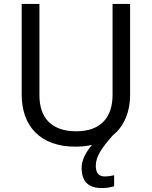

<svg xmlns="http://www.w3.org/2000/svg" viewBox="-20 -734 771 974"><path d="M466 107C466 61 493 20 552 -47C611 -95 640 -168 640 -252V-714H551V-252C551 -144 496 -68 367 -68C242 -68 180 -135 180 -251V-714H90V-254C90 -95 184 10 362 10C393 10 421 7 447 1C419 33 394 76 394 117C394 185 426 220 497 220C523 220 540 216 559 211V155C548 157 533 161 511 161C483 161 466 146 466 107Z"/></svg>

Font: Noto Sans Caucasian Albanian
Style: Regular
Weight: 400
Designer: Monotype Design Team
Foundry: Monotype Imaging Inc.
Version: Version 2.005